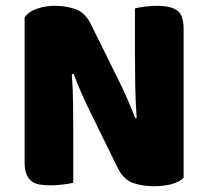

<svg xmlns="http://www.w3.org/2000/svg" viewBox="-20 -635 719 663"><path d="M614 -21Q600 -7 573.5 0.5Q547 8 510 8Q473 8 440 -3Q407 -14 386 -56L287 -258Q272 -289 260 -316.5Q248 -344 234 -380L228 -379Q232 -325 232.5 -269Q233 -213 233 -159V-4Q222 -1 199.5 2Q177 5 155 5Q133 5 116 2Q99 -1 88 -10Q77 -19 71 -34.5Q65 -50 65 -75V-575Q79 -595 108 -605Q137 -615 170 -615Q207 -615 240.5 -603.5Q274 -592 294 -551L394 -349Q409 -318 421 -290.5Q433 -263 447 -227L452 -228Q448 -282 447 -336Q446 -390 446 -444V-606Q457 -609 479.5 -612Q502 -615 524 -615Q568 -615 591 -599.5Q614 -584 614 -535Z"/></svg>

Font: Baloo Bhai
Style: Regular
Weight: 400
Designer: Supriya Tembe, Noopur Datye and Ek Type
Foundry: Ek Type
Version: Version 1.443;PS 1.000;hotconv 16.6.51;makeotf.lib2.5.65220;